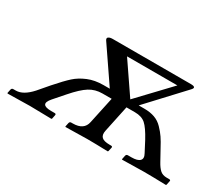

<svg xmlns="http://www.w3.org/2000/svg" viewBox="-81 -628 965 829"><g transform="rotate(30 401.0 -213.5)"><path d="M361.3 -203.1Q325.7 -203.1 297.4 -185.5Q269 -168 229 -122.1L184.1 -70.8Q146 -26.9 207.5 -26.9H224.6Q232.9 -26.9 231 -19L227.1 0L224.6 2Q151.9 0 117.2 0L6.8 2L4.9 0L8.8 -19Q10.7 -26.9 18.6 -26.9H30.8Q67.4 -26.9 106.9 -70.8L150.9 -122.1Q189.9 -166.5 213.6 -187.7Q237.3 -209 270.8 -222.9Q304.2 -236.8 347.2 -236.8H378.4L260.7 -409.2Q254.4 -418.9 261.2 -424.1Q268.1 -429.2 282.2 -429.2H671.4Q703.1 -429.2 683.1 -409.2L522.5 -236.8H551.3Q580.1 -236.8 602.5 -228.8Q625 -220.7 642.3 -202.6Q659.7 -184.6 671.1 -167.7Q682.6 -150.9 697.8 -122.1L726.1 -70.8Q737.8 -49.3 750.2 -38.1Q762.7 -26.9 783.7 -26.9H795.9Q804.2 -26.9 801.8 -19L797.9 0L795.4 2Q724.6 0 686 0L577.6 2L576.2 0L580.1 -19Q582 -26.9 589.8 -26.9H606.9Q637.7 -26.9 648.7 -38.3Q659.7 -49.8 647.9 -70.8L621.1 -122.1Q595.7 -168.9 576.4 -186Q557.1 -203.1 522.9 -203.1H481L453.1 -70.8Q448.2 -47.9 459 -37.4Q469.7 -26.9 498.5 -26.9H505.9Q514.2 -26.9 512.2 -19L507.8 0L505.4 2Q441.9 0 402.8 0L295.4 2L293.9 0L297.9 -19Q299.8 -26.9 307.6 -26.9H314.9Q370.1 -26.9 378.9 -70.8L407.2 -203.1ZM478 -241.2 624 -395H373Z"/></g></svg>

Font: Linux Biolinum
Style: Italic
Weight: 400
Italic angle: -12°
Designer: Philipp H. Poll
Foundry: Philipp H. Poll
Version: Version 1.1.3 ; ttfautohint (v0.9)